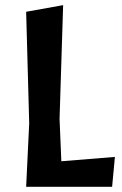

<svg xmlns="http://www.w3.org/2000/svg" viewBox="-20 -715 466 735"><path d="M80.1 0Q83 -60.5 91.8 -243.2Q88.9 -349.6 80.1 -669.9Q115.2 -675.8 221.7 -695.3Q218.8 -585.9 208 -259.8Q210 -219.7 214.8 -97.7Q266.6 -101.6 419.9 -114.3Q417 -85.9 409.2 0Q327.1 0 80.1 0Z"/></svg>

Font: Acme Polish
Style: Regular
Weight: 400
Designer: Juan Pablo del Peral
Version: Version 1.002